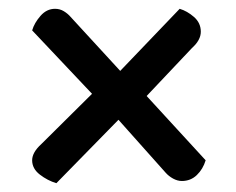

<svg xmlns="http://www.w3.org/2000/svg" viewBox="-20 -506 537 436"><path d="M313 -288 447 -142Q441 -122 427 -108.5Q413 -95 393 -95Q383 -95 373 -100.5Q363 -106 356 -114L249 -234L108 -90Q88 -96 70.5 -109.5Q53 -123 53 -142Q53 -160 74 -179L189 -293L53 -437Q58 -454 72 -470Q86 -486 105 -486Q116 -486 125 -480.5Q134 -475 140 -468L253 -345L388 -486Q405 -481 420.5 -467.5Q436 -454 436 -434Q436 -415 416 -397Z"/></svg>

Font: Baloo Thambi 2 Medium
Style: Regular
Weight: 500
Designer: Aadarsh Rajan and Ek Type
Foundry: Ek Type
Version: Version 1.640;hotconv 1.0.111;makeotfexe 2.5.65597; ttfautoh